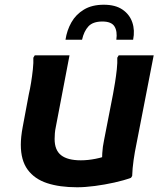

<svg xmlns="http://www.w3.org/2000/svg" viewBox="-20 -780 696 812"><path d="M68 -168Q68 -184 70 -203Q72 -222 76 -243L102 -382Q107 -403 111.5 -431Q116 -459 119 -487Q122 -515 121 -536L127 -546H274L216 -243Q213 -229 212 -216Q211 -203 211 -192Q211 -145 238.5 -123.5Q266 -102 322 -102Q352 -102 384.5 -108.5Q417 -115 443 -126L412 -84Q411 -105 412.5 -132Q414 -159 420 -187L458 -382Q462 -403 466.5 -431Q471 -459 474 -487Q477 -515 476 -536L482 -546H630L557 -171Q550 -138 545 -103Q540 -68 539 -36L534 -28Q504 -17 463.5 -8Q423 1 381.5 6.5Q340 12 306 12Q232 12 179 -5.5Q126 -23 97 -62.5Q68 -102 68 -168ZM419 -760Q468 -760 498 -739.5Q528 -719 539.5 -685.5Q551 -652 543 -612H472Q477 -648 464 -668.5Q451 -689 413 -689Q373 -689 354 -668.5Q335 -648 327 -612H257Q263 -652 282 -685.5Q301 -719 335 -739.5Q369 -760 419 -760Z"/></svg>

Font: Kufam SemiBold
Style: Italic
Weight: 600
Italic angle: -11°
Designer: Artur Schmal
Foundry: Original Type
Version: Version 1.301; ttfautohint (v1.8.3)